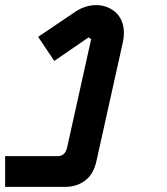

<svg xmlns="http://www.w3.org/2000/svg" viewBox="-20 -530 652 750"><path d="M357 98Q346 150 313 175Q280 200 235 200H0V80H205Q234 80 242 47L336 -377L326 -384L192 -292L129 -386L274 -484Q313 -510 356 -510Q378 -510 397.5 -502.5Q417 -495 432 -481.5Q447 -468 455.5 -447.5Q464 -427 464 -402Q464 -385 461 -370Z"/></svg>

Font: Space Mono
Style: Bold Italic
Weight: 700
Italic angle: -12°
Monospace: yes
Designer: Colophon Foundry / Benjamin Critton
Foundry: Colophon Foundry
Version: Version 1.000;PS 1.000;hotconv 1.0.81;makeotf.lib2.5.63406